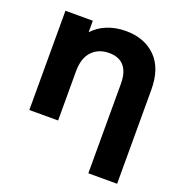

<svg xmlns="http://www.w3.org/2000/svg" viewBox="-126 -614 852 909"><g transform="rotate(20 300.0 -160.0)"><path d="M563 -286V187H418V-263Q418 -323 392 -352.5Q366 -382 317 -382Q263 -382 230.5 -347.5Q198 -313 198 -247V1H53V-499H191V-441Q220 -473 262.5 -490Q305 -507 356 -507Q449 -507 506 -451Q563 -395 563 -286Z"/></g></svg>

Font: Montserrat GRBold
Style: Regular
Weight: 700
Designer: Julieta Ulanovsky
Foundry: Julieta Ulanovsky
Version: Version 1.00 May 29, 2023, initial release